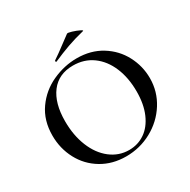

<svg xmlns="http://www.w3.org/2000/svg" viewBox="-177 -956 1120 1133"><g transform="rotate(-30 383.0 -389.5)"><path d="M49 -312Q49 -415 101 -488.5Q153 -562 234.5 -599Q316 -636 401 -636Q496 -636 568 -591.5Q640 -547 678.5 -474Q717 -401 717 -319Q717 -228 669 -152Q621 -76 540.5 -32Q460 12 366 12Q273 12 200.5 -31.5Q128 -75 88.5 -149.5Q49 -224 49 -312ZM610 -290Q610 -383 579.5 -455.5Q549 -528 492.5 -569Q436 -610 360 -610Q262 -610 209 -540.5Q156 -471 156 -348Q156 -252 187 -175.5Q218 -99 274 -55.5Q330 -12 400 -12Q460 -12 507.5 -44.5Q555 -77 582.5 -140Q610 -203 610 -290ZM288 -678Q284 -678 283 -682.5Q282 -687 285 -689Q320 -712 370 -750Q388 -764 424 -790Q429 -794 455.5 -786Q482 -778 502.5 -768Q523 -758 512 -756Q450 -741 398.5 -722.5Q347 -704 290 -679Z"/></g></svg>

Font: Cormorant Garamond SemiBold
Style: Regular
Weight: 600
Designer: Christian Thalmann (Catharsis Fonts)
Foundry: Catharsis Fonts
Version: Version 4.000